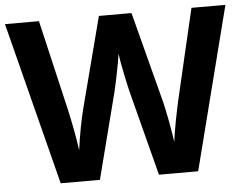

<svg xmlns="http://www.w3.org/2000/svg" viewBox="-51 -827 1069 839"><g transform="rotate(-5 483.5 -408.0)"><path d="M967 -765H818L727 -375C716 -328 698 -237 692 -188C686 -236 668 -330 659 -365L555 -765H412L308 -365C298 -329 281 -238 275 -188C269 -236 251 -329 240 -375L149 -765H0L182 -51H354L450 -425C458 -457 479 -557 483 -593C487 -557 509 -455 516 -426L613 -51H785Z"/></g></svg>

Font: Noto Sans Tamil UI
Style: Bold
Weight: 700
Designer: Jelle Bosma - Monotype Design Team
Foundry: Monotype Imaging Inc.
Version: Version 2.004